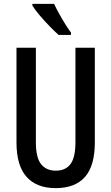

<svg xmlns="http://www.w3.org/2000/svg" viewBox="-20 -960 574 990"><path d="M469 -227Q469 -105 418 -47.5Q367 10 267 10Q169 10 117 -48Q65 -106 65 -226V-714H165V-226Q165 -148 191.5 -114Q218 -80 268 -80Q318 -80 343.5 -114Q369 -148 369 -227V-714H469ZM259 -940Q269 -918 284.5 -890Q300 -862 316.5 -835.5Q333 -809 346 -792V-780H282Q263 -797 236 -824.5Q209 -852 184.5 -881Q160 -910 147 -931V-940Z"/></svg>

Font: Noto Sans ExtraCondensed Medium
Style: Regular
Weight: 500
Width: 2
Designer: Monotype Design Team
Foundry: Monotype Imaging Inc.
Version: Version 2.013; ttfautohint (v1.8.4.7-5d5b)